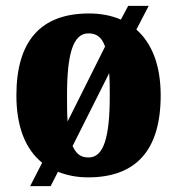

<svg xmlns="http://www.w3.org/2000/svg" viewBox="-20 -596 605 656"><path d="M124 -40 83 40H153L178 -9C209 3 242 10 281 10C444 10 529 -82 529 -270C529 -375 498 -449 446 -495L488 -576H418L393 -529C361 -543 324 -550 284 -550C121 -550 36 -458 36 -270C36 -163 67 -86 124 -40ZM339 -437 211 -181C209 -207 209 -237 209 -270C209 -410 229 -482 282 -482C311 -482 328 -468 339 -437ZM283 -58C255 -58 241 -70 228 -97L353 -346C355 -321 355 -295 355 -268C355 -129 335 -58 283 -58Z"/></svg>

Font: Noto Serif Armenian Condensed Black
Style: Regular
Weight: 900
Width: 3
Designer: Monotype Design Team
Foundry: Monotype Imaging Inc.
Version: Version 2.008